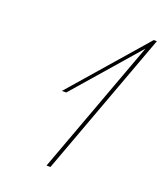

<svg xmlns="http://www.w3.org/2000/svg" viewBox="-137 -838 777 919"><g transform="rotate(20 251.5 -379.0)"><path d="M184.1 -376 178.8 -370H156.8L169 -384L481.4 -743L486.6 -749H502.6L498.9 -739L233.4 -19L229.7 -9H209.7L213.4 -19L463.4 -697Z"/></g></svg>

Font: Nordica Plus
Style: NordicaClassicUltLtCondObl
Weight: 300
Version: Version 1.01